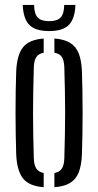

<svg xmlns="http://www.w3.org/2000/svg" viewBox="-20 -765 404 791"><path d="M46.8 -127.8Q45.5 -166.7 44.8 -210.3Q44 -254 44 -299.3Q44 -344.6 44.7 -388.5Q45.4 -432.4 46.8 -472Q49.9 -538.8 74.9 -570.3Q99.8 -601.7 160 -606.3V-547.7Q138.7 -543.8 129.5 -529.7Q120.2 -515.6 119.3 -487.3Q117.9 -435.8 117 -389.9Q116.1 -344.1 116.1 -299.9Q116.1 -255.6 117 -209.8Q117.9 -163.9 119.3 -112.5Q120.2 -84.5 129.7 -70.5Q139.1 -56.5 160 -52.3V6.3Q100 1.7 75 -29.7Q49.9 -61.2 46.8 -127.8ZM204.1 6.3V-52.1Q225.3 -56.3 234.7 -70.4Q244.1 -84.4 245 -112.5Q246.4 -164.4 247.4 -210.2Q248.3 -256 248.3 -300.1Q248.3 -344.2 247.4 -390Q246.4 -435.8 245 -487.3Q244.1 -516.2 234.9 -530.1Q225.7 -544.1 204.1 -547.9V-606.3Q244.8 -603.3 269 -588.3Q293.1 -573.3 304.4 -544.8Q315.6 -516.3 317.5 -472Q318.9 -433.1 319.6 -389.4Q320.3 -345.7 320.3 -300.6Q320.3 -255.5 319.6 -211.5Q318.9 -167.5 317.5 -127.8Q315.6 -83.8 304.4 -55Q293.1 -26.3 269 -11.5Q244.8 3.3 204.1 6.3ZM182.5 -637Q126.6 -637 101.4 -661.9Q76.1 -686.8 73.6 -744.8H120.5Q120.9 -708.6 135 -693.2Q149.1 -677.8 182.5 -677.8Q215.9 -677.8 230 -693.2Q244.1 -708.6 244.5 -744.8H290.9Q288.3 -686.8 263.3 -661.9Q238.2 -637 182.5 -637Z"/></svg>

Font: Big Shoulders Stencil Display SC Thin
Style: Regular
Weight: 100
Designer: Patric King
Foundry: XO Type Co
Version: Version 2.001